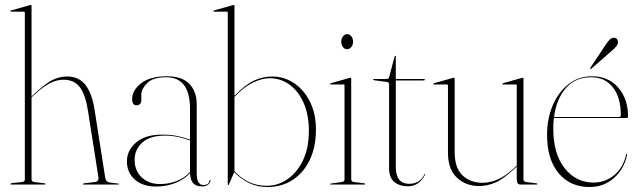

<svg xmlns="http://www.w3.org/2000/svg" viewBox="-20 -743 2570 773"><path d="M107 -719V-354.5L118 -365Q162.5 -406.5 191 -420.8Q219.5 -435 250 -435Q297.5 -435 324 -401.2Q350.5 -367.5 361 -300L403.5 -28Q406 -10 423.5 -8L455.5 -4Q458.5 -4 458.5 -2Q458.5 0 455.5 0H317.5Q313.5 0 313.5 -2Q313.5 -4 318.5 -5L360.5 -10Q370.5 -11 374 -16.5Q377.5 -22 376.5 -28L334 -298Q324 -362.5 301.2 -392.2Q278.5 -422 236 -422Q208.5 -422 181 -408Q153.5 -394 120 -363L107 -351V-21Q107 -11.5 119 -10L159 -5Q163 -5 163 -2Q163 0 160 0H24Q22 0 22 -2Q22 -4.5 29 -6L68 -10Q80 -11.5 80 -20V-692Q80 -696 76 -696H24Q22 -696 22 -698Q22 -700.5 25 -701L99 -722Q102 -723 104 -723Q107 -723 107 -719Z M491 -93Q491 -138 528 -169.5Q565 -201 632 -201Q669 -201 695.8 -195Q722.5 -189 745 -181V-305Q745 -432 649 -432Q596 -432 572.5 -408.5Q549 -385 549 -363V-341Q549 -329 543.2 -324Q537.5 -319 530 -319Q512 -319 512 -344Q512 -379.5 548.2 -407.8Q584.5 -436 651 -436Q712.5 -436 742.2 -405.5Q772 -375 772 -323V-45Q772 -19 779.5 -8.5Q787 2 798.5 2Q821.5 2 824 -17Q824 -19 826 -19Q827.5 -19 827.5 -17Q827.5 -8 818.5 -0.2Q809.5 7.5 793 7.5Q745.5 7.5 745.5 -46Q721 -20 685.2 -6Q649.5 8 609 8Q554.5 8 522.8 -20Q491 -48 491 -93ZM522 -99Q522 -56.5 550.2 -29.2Q578.5 -2 625 -2Q658.5 -2 690.2 -13.8Q722 -25.5 745 -50.5V-177.5Q723 -185.5 698 -191.2Q673 -197 644 -197Q583.5 -197 552.8 -169Q522 -141 522 -99Z M924 -719V-357.5Q969 -403.5 1003.8 -419.2Q1038.5 -435 1076 -435Q1124 -435 1164 -408.2Q1204 -381.5 1228 -333.2Q1252 -285 1252 -221Q1252 -151.5 1227.2 -99.5Q1202.5 -47.5 1158.5 -18.8Q1114.5 10 1057 10Q1015 10 981.5 -6.8Q948 -23.5 923 -50L902 -1Q900.5 2 899 2Q897 2 897 -1V-692Q897 -696 893 -696H841Q839 -696 839 -698Q839 -700.5 842 -701L916 -722Q919 -723 921 -723Q924 -723 924 -719ZM1065 -428Q1035 -428 998.5 -410.5Q962 -393 924 -353V-54Q947.5 -27.5 980.2 -11.2Q1013 5 1054 5Q1099 5 1137.8 -21.8Q1176.5 -48.5 1200 -98Q1223.5 -147.5 1223.5 -216Q1223.5 -280.5 1202.8 -328Q1182 -375.5 1146.2 -401.8Q1110.5 -428 1065 -428Z M1377.5 -545Q1367 -545 1360.5 -553.8Q1354 -562.5 1354 -575Q1354 -588 1361 -596.8Q1368 -605.5 1377.5 -605.5Q1388 -605.5 1394.8 -596.5Q1401.5 -587.5 1401.5 -575Q1401.5 -562.5 1394.5 -553.8Q1387.5 -545 1377.5 -545ZM1394 -426V-21Q1394 -11.5 1406 -10L1446 -5Q1450 -5 1450 -2Q1450 0 1447 0H1311Q1309 0 1309 -2Q1309 -3.5 1312 -4L1355 -10Q1367 -11.5 1367 -20V-399Q1367 -403 1363 -403H1311Q1309 -403 1309 -405Q1309 -406.5 1312 -408L1386 -429Q1389 -430 1391 -430Q1394 -430 1394 -426Z M1538.5 -413 1485.5 -420Q1482.5 -421 1482.5 -423Q1482.5 -425 1484.5 -425H1534.5Q1545 -425 1546.5 -432L1568.5 -515Q1570 -518 1571.5 -518Q1573.5 -518 1573.5 -516V-425H1686.5Q1690.5 -425 1690.5 -422Q1690.5 -419 1682.5 -419H1573.5V-71Q1573.5 -3 1627.5 -3Q1671 -3 1689.5 -42Q1690.5 -43.5 1691.5 -43Q1692.5 -42.5 1691.5 -40Q1667.5 7 1622.5 7Q1588.5 7 1567.5 -10.5Q1546.5 -28 1546.5 -64V-403Q1546.5 -411.5 1538.5 -413Z M1783.5 -129V-399Q1783.5 -403 1778.5 -403H1726.5Q1724.5 -403 1724.5 -405Q1724.5 -406.5 1727.5 -408L1802.5 -429Q1805.5 -430 1807.5 -430Q1810.5 -430 1810.5 -426V-131Q1810.5 -66.5 1842.2 -36.8Q1874 -7 1922.5 -7Q1952.5 -7 1983.8 -20.5Q2015 -34 2049.5 -66L2060.5 -76.5V-399Q2060.5 -403 2056.5 -403H2004.5Q2002.5 -403 2002.5 -405Q2002.5 -406.5 2005.5 -408L2079.5 -429Q2082.5 -430 2084.5 -430Q2087.5 -430 2087.5 -426V-21Q2087.5 -11.5 2099.5 -10L2139.5 -5Q2143.5 -5 2143.5 -2Q2143.5 0 2140.5 0H2075.5Q2060.5 0 2060.5 -20V-72.5L2051.5 -64Q2006 -21.5 1973.8 -7.8Q1941.5 6 1908.5 6Q1855.5 6 1819.5 -27.8Q1783.5 -61.5 1783.5 -129Z M2508.5 -274Q2508.5 -268 2501.5 -268H2210Q2207.5 -248 2207.5 -226Q2207.5 -123.5 2253.2 -65.8Q2299 -8 2370 -8Q2416 -8 2452.8 -38Q2489.5 -68 2500.5 -120.5Q2501.5 -123.5 2502.5 -123.5Q2505 -123.5 2504.5 -119.5Q2493.5 -63.5 2452.2 -26.8Q2411 10 2354 10Q2275.5 10 2229 -45.8Q2182.5 -101.5 2182.5 -200Q2182.5 -265 2205.2 -318.5Q2228 -372 2268.8 -404Q2309.5 -436 2363.5 -436Q2429 -436 2468.8 -390.8Q2508.5 -345.5 2508.5 -274ZM2360.5 -432Q2295.5 -432 2257.5 -387.5Q2219.5 -343 2210.5 -272H2472.5Q2479.5 -272 2479.5 -279Q2479.5 -350.5 2447.5 -391.2Q2415.5 -432 2360.5 -432ZM2414.5 -557Q2425 -573 2433.2 -582Q2441.5 -591 2451 -591Q2459.5 -591 2463.8 -586Q2468 -581 2468 -574Q2468 -564.5 2460.8 -556Q2453.5 -547.5 2442 -537.5L2361.5 -467Q2358.5 -464 2356.5 -466Q2355 -467.5 2357.5 -471Z"/></svg>

Font: Fraunces 144pt Thin
Style: Regular
Weight: 100
Version: Version 1.000;[f99f86859]